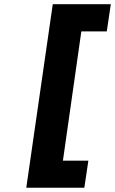

<svg xmlns="http://www.w3.org/2000/svg" viewBox="-20 -762 543 906"><path d="M104 124 229 -742.2H502.9L483.9 -613.8H363.8L276.9 -3.9H397L377.9 124Z"/></svg>

Font: Trueno
Style: Bold Italic
Weight: 700
Designer: Julieta Ulanovsky
Foundry: Julieta Ulanovsky
Version: Version 3.001b | FøM Fix